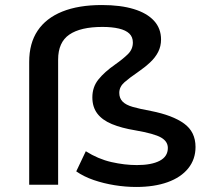

<svg xmlns="http://www.w3.org/2000/svg" viewBox="-20 -734 835 763"><path d="M521 9Q479 9 435.5 2Q392 -5 352.5 -18.5Q313 -32 283 -53L321 -133Q370 -102 422.5 -90Q475 -78 524 -78Q582 -78 614.5 -95Q647 -112 647 -146Q647 -172 620 -187.5Q593 -203 518 -216Q463 -225 424.5 -241Q386 -257 366.5 -283Q347 -309 347 -347Q347 -388 371 -418Q395 -448 438 -478Q468 -499 488 -518.5Q508 -538 508 -565Q508 -587 494 -600.5Q480 -614 452.5 -620.5Q425 -627 387 -627Q300 -627 255.5 -596.5Q211 -566 211 -497V0H96V-488Q96 -562 129.5 -612Q163 -662 227.5 -688Q292 -714 385 -714Q459 -714 511.5 -698Q564 -682 592 -651.5Q620 -621 620 -577Q620 -550 608.5 -527.5Q597 -505 576 -485.5Q555 -466 526 -446Q495 -425 474.5 -407Q454 -389 454 -365Q454 -344 467 -330.5Q480 -317 508 -309Q536 -301 580 -293Q666 -276 711.5 -243Q757 -210 757 -150Q757 -101 728 -65Q699 -29 646 -10Q593 9 521 9Z"/></svg>

Font: Nunito Sans 10pt Expanded SemiBold
Style: Regular
Weight: 600
Width: 7
Designer: Vernon Adams
Foundry: Vernon Adams
Version: Version 3.101;gftools[0.9.27]